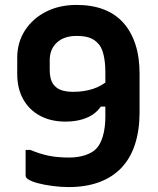

<svg xmlns="http://www.w3.org/2000/svg" viewBox="-20 -740 640 780"><path d="M291 -720Q353 -720 400.5 -702Q448 -684 480.5 -648Q513 -612 530 -560Q547 -508 547 -441V-284Q547 -211 528.5 -154Q510 -97 473.5 -58.5Q437 -20 383 0Q329 20 259 20Q227 20 193 15.5Q159 11 133 4Q107 -3 94 -12Q89 -15 86.5 -18.5Q84 -22 84 -29Q84 -32 84 -42.5Q84 -53 84 -66.5Q84 -80 84 -93.5Q84 -107 84 -117.5Q84 -128 84 -131H103Q144 -114 179.5 -107Q215 -100 261 -100Q298 -100 327 -110Q356 -120 370 -135Q387 -151 397.5 -185.5Q408 -220 408 -266V-446Q408 -489 400 -520.5Q392 -552 375 -567Q361 -581 341.5 -587.5Q322 -594 291 -594Q240 -594 211 -567Q182 -540 182 -496V-458Q182 -434 187 -417.5Q192 -401 203 -390Q215 -378 233.5 -372.5Q252 -367 278 -367Q320 -367 356.5 -378.5Q393 -390 424 -417V-307H372L400 -325Q380 -284 340 -265Q300 -246 246 -246Q187 -246 143 -269.5Q99 -293 74.5 -336.5Q50 -380 50 -439V-505Q50 -568 81.5 -616.5Q113 -665 167 -692.5Q221 -720 291 -720Z"/></svg>

Font: Recursive
Style: Bold
Weight: 700
Version: Version 1.085